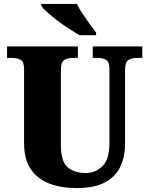

<svg xmlns="http://www.w3.org/2000/svg" viewBox="-20 -951 762 981"><path d="M372 10Q293 10 232.5 -13Q172 -36 137.5 -86.5Q103 -137 103 -219V-598Q103 -635 85.5 -645Q68 -655 43 -655H16V-714H378V-655H351Q326 -655 308.5 -644.5Q291 -634 291 -594V-210Q291 -128 324.5 -97.5Q358 -67 419 -67Q468 -67 503.5 -102Q539 -137 539 -218V-598Q539 -635 522.5 -645Q506 -655 481 -655H454V-714H707V-655H679Q654 -655 636.5 -644.5Q619 -634 619 -594V-216Q619 -149 594 -98Q569 -47 515 -18.5Q461 10 372 10ZM386 -771Q362 -785 332 -804.5Q302 -824 273 -846Q244 -868 222 -888Q200 -908 191 -921V-931H373Q383 -909 401 -882Q419 -855 438 -829Q457 -803 471 -784V-771Z"/></svg>

Font: Noto Serif Myanmar SemiCondensed Black
Style: Regular
Weight: 900
Width: 4
Designer: Ben Mitchell and the Monotype Design Team
Foundry: Monotype Imaging Inc.
Version: Version 2.106; ttfautohint (v1.8.4.7-5d5b)